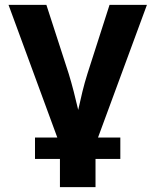

<svg xmlns="http://www.w3.org/2000/svg" viewBox="-20 -566 640 790"><path d="M226.6 204.1V29.3L15.1 -545.9H170.9L262.7 -262.7Q273.9 -226.1 283.4 -189Q293 -151.9 301.8 -113.8Q310.1 -151.9 319.1 -188.7Q328.1 -225.6 339.8 -262.7L430.7 -545.9H584.5L373 27.8V204.1ZM124 87.9V0H475.1V87.9Z"/></svg>

Font: Inter-Bold
Style: Bold
Weight: 700
Designer: Rasmus Andersson
Foundry: rsms
Version: Version 4.000;git-a52131595